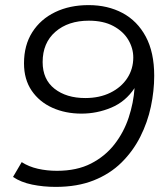

<svg xmlns="http://www.w3.org/2000/svg" viewBox="-20 -726 649 752"><path d="M327 -706Q402 -706 460 -675Q518 -644 551 -582.5Q584 -521 584 -429Q584 -370 571 -308.5Q558 -247 529.5 -190.5Q501 -134 456 -89.5Q411 -45 347 -19.5Q283 6 198 6Q150 6 106 -3Q62 -12 31 -33L65 -91Q93 -73 128.5 -65Q164 -57 203 -57Q281 -57 336.5 -85.5Q392 -114 428.5 -161Q465 -208 484 -265.5Q503 -323 507 -381Q472 -328 416 -304.5Q360 -281 299 -281Q236 -281 185 -304Q134 -327 104 -371Q74 -415 74 -478Q74 -549 106.5 -600Q139 -651 196 -678.5Q253 -706 327 -706ZM328 -645Q247 -645 197 -601.5Q147 -558 147 -483Q147 -415 193.5 -378.5Q240 -342 314 -342Q370 -342 412.5 -363Q455 -384 478.5 -420Q502 -456 502 -501Q502 -537 482.5 -570Q463 -603 424 -624Q385 -645 328 -645Z"/></svg>

Font: Montserrat
Style: Italic
Weight: 400
Italic angle: -11.3°
Designer: Julieta Ulanovsky
Foundry: Julieta Ulanovsky
Version: Version 9.000; ttfautohint (v1.8.4.7-5d5b)